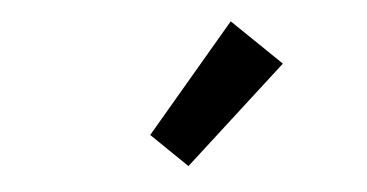

<svg xmlns="http://www.w3.org/2000/svg" viewBox="-32 -957 684 358"><g transform="rotate(-5 310.0 -778.0)"><path d="M308 -647 242 -711 410 -909 500 -822Z"/></g></svg>

Font: Noto Sans HK Thin SemiBold
Style: Regular
Weight: 600
Version: Version 2.004-H2;hotconv 1.0.118;makeotfexe 2.5.65603